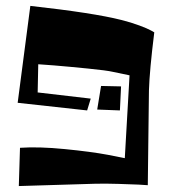

<svg xmlns="http://www.w3.org/2000/svg" viewBox="-20 -644 582 652"><path d="M323.2 -352.1 391.1 -350.6 387.2 -269 310.1 -272ZM43.9 -12.2 47.9 -142.1Q111.3 -146.5 200.4 -137.7Q289.6 -128.9 346.7 -118.2L403.8 -106.9L419.9 -388.2Q394.5 -393.1 363.8 -399.9Q343.3 -404.8 279.8 -411.1Q216.3 -417.5 163.1 -421.9L109.9 -425.8L107.9 -330.1L288.1 -309.1L275.9 -269L40 -294.9L83 -624Q297.9 -600.1 392.1 -576.2Q425.3 -567.9 453.4 -557.4Q481.4 -546.9 492.7 -540.5L503.9 -534.2Q487.8 -404.8 485.8 -336.9L481.9 -15.1Q470.2 -16.1 450.4 -17.1Q430.7 -18.1 382.8 -19.5Q335 -21 301.8 -20Z"/></svg>

Font: Some Time Later
Style: Regular
Weight: 400
Version: Version 003.300